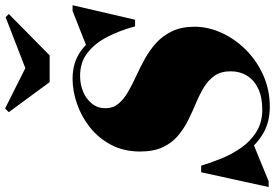

<svg xmlns="http://www.w3.org/2000/svg" viewBox="-219 -882 1080 754"><g transform="rotate(-90 321.0 -505.0)"><path d="M278.5 14.5Q220 14.5 176.5 -10.2Q133 -35 102.8 -75.2Q72.5 -115.5 52.8 -162.8Q33 -210 21.5 -255H47.5Q58.5 -217.5 75.5 -175.8Q92.5 -134 118 -97.5Q143.5 -61 180.5 -38Q217.5 -15 268 -15Q316 -15 349.5 -30.8Q383 -46.5 400.5 -74.8Q418 -103 418 -139Q418 -177 401 -201.8Q384 -226.5 355.8 -243.8Q327.5 -261 294 -275Q260.5 -289 227 -305.5Q193.5 -322 165.2 -345.8Q137 -369.5 120 -405.5Q103 -441.5 103 -495Q103 -559 129 -608.2Q155 -657.5 197.2 -691.2Q239.5 -725 290 -742.5Q340.5 -760 389.5 -760Q453.5 -760 499.8 -726Q546 -692 575.8 -636Q605.5 -580 620.5 -514.5H594.5Q579 -572.5 554 -621.8Q529 -671 491.5 -700.8Q454 -730.5 400 -730.5Q367 -730.5 338 -718.5Q309 -706.5 291 -684Q273 -661.5 273 -631Q273 -601.5 290.2 -580.5Q307.5 -559.5 336 -542.8Q364.5 -526 398.8 -510.5Q433 -495 467.2 -476Q501.5 -457 530 -431Q558.5 -405 575.8 -368.2Q593 -331.5 593 -280.5Q593 -228 569.5 -175.8Q546 -123.5 503.5 -80.5Q461 -37.5 403.5 -11.5Q346 14.5 278.5 14.5ZM-36.5 10 21.5 -255H47.5L69.5 -158.5Q84.5 -124.5 98.8 -98.2Q113 -72 130 -49L-14 10ZM594.5 -514.5 579 -591Q566 -619.5 552.2 -645.5Q538.5 -671.5 517 -705.5L655 -760H677.5L620.5 -514.5ZM375.5 -850 257.5 -1010.5 272 -1025 430.5 -945.5 630.5 -1023 643 -1010.5 480.5 -850Z"/></g></svg>

Font: Bodoni Moda 9pt Black
Style: Italic
Weight: 900
Italic angle: -13°
Designer: Owen Earl
Foundry: indestructible type
Version: Version 2.004